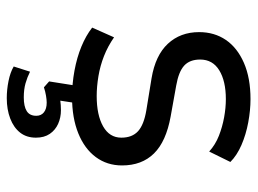

<svg xmlns="http://www.w3.org/2000/svg" viewBox="-114 -430 742 553"><g transform="rotate(90 256.5 -154.0)"><path d="M260 9Q222 9 184 2Q146 -5 114.5 -18Q83 -31 60 -49L88 -112Q114 -94 142 -83Q170 -72 200 -67Q230 -62 257 -62Q312 -62 344.5 -80.5Q377 -99 377 -133Q377 -164 358.5 -181Q340 -198 298 -205L206 -220Q140 -231 106.5 -267Q73 -303 73 -357Q73 -401 95.5 -434Q118 -467 161.5 -486Q205 -505 266 -505Q298 -505 333 -498.5Q368 -492 398 -479Q428 -466 447 -447L417 -386Q397 -404 371.5 -414Q346 -424 318.5 -429Q291 -434 266 -434Q214 -434 183 -415Q152 -396 152 -360Q152 -330 169.5 -314Q187 -298 227 -291L316 -275Q388 -262 422.5 -227Q457 -192 457 -135Q457 -92 433 -59.5Q409 -27 364.5 -9Q320 9 260 9ZM263 197Q239 197 214 192Q189 187 172 177L187 130Q203 138 220.5 143Q238 148 261 148Q287 148 300.5 139.5Q314 131 314 112Q314 98 304 90Q294 82 276 82Q268 82 256 84Q244 86 232 90L215 75L230 -20H280L268 59L244 49Q254 45 268.5 43Q283 41 298 41Q319 41 337 49Q355 57 366 73Q377 89 377 113Q377 140 362.5 158.5Q348 177 322 187Q296 197 263 197Z"/></g></svg>

Font: Nunito Sans 7pt SemiCondensed
Style: Regular
Weight: 400
Width: 4
Designer: Vernon Adams
Foundry: Vernon Adams
Version: Version 3.101;gftools[0.9.27]